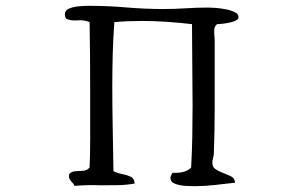

<svg xmlns="http://www.w3.org/2000/svg" viewBox="-20 -679 1040 660"><path d="M800 -620Q800 -611 784 -605.5Q768 -600 750.5 -598Q733 -596 726 -596Q717 -588 716.5 -577Q716 -566 717 -556Q717 -552 717.5 -548.5Q718 -545 718 -541Q718 -520 718 -498Q718 -476 718 -455Q718 -379 718 -302.5Q718 -226 715 -151Q715 -144 712.5 -136Q710 -128 710 -120Q710 -105 720 -98Q730 -91 743 -86Q759 -80 773 -73.5Q787 -67 788 -51Q753 -47 717.5 -43Q682 -39 647 -39Q638 -39 618.5 -40Q599 -41 582.5 -47Q566 -53 566 -67Q566 -72 568.5 -76.5Q571 -81 573 -85H585Q600 -85 613.5 -89Q627 -93 637 -103Q640 -156 641 -209.5Q642 -263 642 -316Q642 -387 641 -456.5Q640 -526 640 -596Q597 -601 553.5 -604Q510 -607 466 -607Q443 -607 419.5 -606Q396 -605 373 -603Q369 -548 367.5 -493Q366 -438 366 -383Q366 -310 367.5 -237Q369 -164 370 -91Q382 -84 398.5 -81Q415 -78 428.5 -72Q442 -66 443 -48Q414 -43 385 -42.5Q356 -42 327 -42Q304 -43 281.5 -42.5Q259 -42 236 -40Q234 -45 231.5 -48Q229 -51 226 -54Q222 -59 219 -64Q216 -69 218 -81Q227 -90 240 -90.5Q253 -91 266 -92Q279 -93 288 -103Q290 -151 290 -198.5Q290 -246 290 -294V-365Q290 -424 289.5 -484Q289 -544 288 -603Q269 -611 246 -609Q223 -607 207 -615Q206 -618 204.5 -621Q203 -624 203 -628Q203 -644 218.5 -650Q234 -656 253 -657.5Q272 -659 283 -659Q284 -659 285 -659Q350 -659 414 -653.5Q478 -648 542 -648Q580 -648 618.5 -650.5Q657 -653 695 -653Q702 -653 718.5 -652Q735 -651 754 -647.5Q773 -644 786.5 -637.5Q800 -631 800 -620Z"/></svg>

Font: Yuji Boku
Style: Regular
Weight: 400
Designer: Kataoka Yuji
Foundry: Kinuta Font Factory
Version: Version 3.002